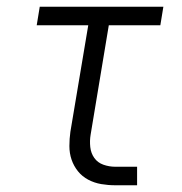

<svg xmlns="http://www.w3.org/2000/svg" viewBox="-20 -550 540 570"><path d="M322 0Q301 0 280.5 -3.5Q260 -7 242 -16.5Q224 -26 211.5 -41.5Q199 -57 192.5 -76Q186 -95 186 -116.5Q186 -138 189 -159L242 -475H89L98 -530H465L456 -475H303L249 -150Q246 -132 248 -113.5Q250 -95 260 -81Q270 -67 287 -61Q304 -55 322 -55H387V0Z"/></svg>

Font: Iosevka Curly Light Oblique
Style: Regular
Weight: 300
Italic angle: -9°
Monospace: yes
Designer: Belleve Invis
Foundry: Belleve Invis
Version: Version 11.1.0; ttfautohint (v1.8.3)